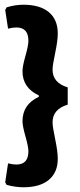

<svg xmlns="http://www.w3.org/2000/svg" viewBox="-20 -678 338 811"><path d="M79 113Q46 113 8 103L2 92L14 12Q34 17 49 17Q100 17 100 -39Q100 -58 87.5 -102Q75 -146 75 -166Q75 -237 144 -269V-275Q75 -307 75 -377Q75 -398 87.5 -442Q100 -486 100 -506Q100 -562 49 -562Q34 -562 14 -557L2 -636L8 -647Q44 -658 79 -658Q149 -658 186.5 -626.5Q224 -595 224 -537Q224 -506 213 -454Q202 -402 202 -384Q202 -328 266 -309V-236Q202 -217 202 -161Q202 -143 213 -90.5Q224 -38 224 -7Q224 50 186.5 81.5Q149 113 79 113Z"/></svg>

Font: Alegreya Sans SC ExtraBold
Style: Regular
Weight: 800
Designer: Juan Pablo del Peral
Foundry: Huerta Tipografica
Version: Version 2.007